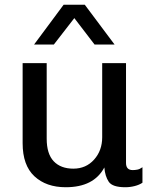

<svg xmlns="http://www.w3.org/2000/svg" viewBox="-20 -776 640 806"><path d="M256 10Q174 10 124.5 -36Q75 -82 75 -175V-511H176V-194Q176 -130 205.5 -99Q235 -68 288 -68Q341 -68 375 -106Q409 -144 409 -200V-511H509V-92Q509 -62 537 -62Q547 -62 557 -64Q567 -66 578 -74V-9Q565 0 545.5 5Q526 10 506 10Q452 10 436.5 -13Q421 -36 418 -73Q374 10 256 10ZM123 -589 247 -756H336L461 -589H377L292 -700L206 -589Z"/></svg>

Font: Chivo Mono
Style: Regular
Weight: 400
Monospace: yes
Designer: Hector Gatti
Foundry: Omnibus-Type
Version: Version 1.008; ttfautohint (v1.8.4.7-5d5b)